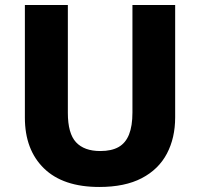

<svg xmlns="http://www.w3.org/2000/svg" viewBox="-20 -734 796 764"><path d="M677 -267Q677 -185 644 -122.5Q611 -60 544 -25Q477 10 375 10Q231 10 155 -64Q79 -138 79 -266V-714H250V-285Q250 -203 282.5 -168Q315 -133 379 -133Q424 -133 452 -149Q480 -165 493.5 -199Q507 -233 507 -286V-714H677Z"/></svg>

Font: Noto Sans Armenian ExtraBold
Style: Regular
Weight: 800
Version: Version 2.007